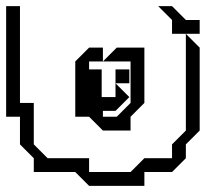

<svg xmlns="http://www.w3.org/2000/svg" viewBox="-20 -560 696 625"><path d="M540 -450V-495L495 -540H540L585 -495H630V-450ZM90 0V-45L45 -90V-180H0V-540H45V-225H90V-90L135 -45H270V0H405L450 -45H540V-90L585 -135V-450L630 -405V-135L585 -90V-45L540 0H450V45H270L225 0ZM225 -180V-360L270 -405H315V-360H270V-225H315V-180H360L405 -225V-360H315L360 -405H450V-225L405 -180V-135H315L270 -180ZM356 -289V-334H401V-289ZM266 -199V-334H311V-244H356V-289L401 -244L356 -199Z"/></svg>

Font: Rubik Iso
Style: Regular
Weight: 400
Designer: Hubert and Fischer, NaN
Foundry: Hubert and Fischer, NaN
Version: Version 2.200